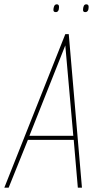

<svg xmlns="http://www.w3.org/2000/svg" viewBox="-45 -868 462 888"><path d="M-25 0 257 -710H273L334 0H315L296 -221H84L-5 0ZM91 -240H294L257 -658ZM349 -812Q339 -812 339 -822Q339 -833 342.5 -840.5Q346 -848 354 -848Q365 -848 365 -836Q365 -812 349 -812ZM213 -812Q202 -812 202 -822Q202 -831 205.5 -839.5Q209 -848 218 -848Q228 -848 228 -836Q228 -812 213 -812Z"/></svg>

Font: Georama SemiCondensed Thin
Style: Italic
Weight: 100
Width: 4
Italic angle: -9°
Designer: Jean-Baptiste Levee
Foundry: Production Type
Version: Version 1.000